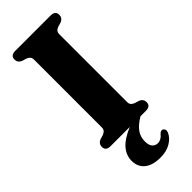

<svg xmlns="http://www.w3.org/2000/svg" viewBox="-297 -736 997 997"><g transform="rotate(-45 202.0 -237.0)"><path d="M294 -101.5Q294 -88 300.5 -80.8Q307 -73.5 319.5 -69L343 -62Q365.5 -52 365.5 -29.5Q365.5 0 330.5 0H291Q252 23 233.2 48.8Q214.5 74.5 214.5 109Q214.5 136.5 226.2 149.8Q238 163 256 163Q281 163 299.5 139Q311.5 126.5 322.5 130Q329 132 333 140.2Q337 148.5 331 162Q320 188 289 206.8Q258 225.5 213 225.5Q156 225.5 125.2 200.5Q94.5 175.5 94.5 131.5Q94.5 91.5 121.8 59.2Q149 27 212 0H71.5Q36.5 0 36.5 -29.5Q36.5 -52 59 -62L82.5 -69Q95 -73.5 101.5 -80.8Q108 -88 108 -101.5V-598.5Q108 -612 101.5 -619.2Q95 -626.5 83 -631L59 -638Q36.5 -648 36.5 -670.5Q36.5 -700 71.5 -700H330.5Q365.5 -700 365.5 -670.5Q365.5 -648 343 -638L319 -631Q306.5 -626.5 300.2 -619.2Q294 -612 294 -598.5Z"/></g></svg>

Font: Fraunces 72pt S050
Style: Bold
Weight: 700
Version: Version 1.000; ttfautohint (v1.8.3)